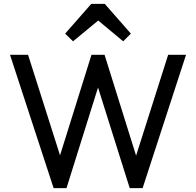

<svg xmlns="http://www.w3.org/2000/svg" viewBox="-20 -979 1021 999"><path d="M259 0 32 -694H126L306 -128H279L456 -694H524L701 -128H675L855 -694H948L722 0H655L477 -565H503L326 0ZM360 -764 319 -804 455 -959H525L661 -804L621 -764L460 -898L521 -897Z"/></svg>

Font: Outfit Thin
Style: Regular
Weight: 400
Version: Version 1.100;gftools[0.9.27]